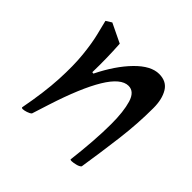

<svg xmlns="http://www.w3.org/2000/svg" viewBox="-135 -615 767 767"><g transform="rotate(45 249.0 -231.5)"><path d="M363 22Q356 22 356 19Q363 -39 367 -94Q371 -149 371 -195Q371 -265 358 -308.5Q345 -352 312 -352Q270 -352 227 -281Q184 -210 140 -73L117 -1Q111 5 98.5 9Q86 13 79 13Q72 13 72 9Q92 -96 96 -175Q100 -254 94 -311.5Q88 -369 78.5 -407.5Q69 -446 63 -470L87 -485L168 -446Q173 -366 171 -288L178 -287Q219 -370 269 -421Q319 -472 365 -472Q407 -472 426 -440.5Q445 -409 445 -359Q445 -271 433.5 -179.5Q422 -88 407 8Q401 15 386 18.5Q371 22 363 22Z"/></g></svg>

Font: Julee
Style: Regular
Weight: 400
Designer: Julian Tunni
Foundry: Julian Tunni
Version: Version 1.002; ttfautohint (v1.8.4.7-5d5b);gftools[0.9.23]